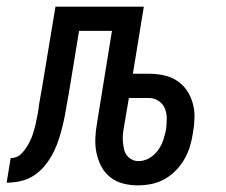

<svg xmlns="http://www.w3.org/2000/svg" viewBox="-60 -550 680 578"><path d="M355 8Q332 8 310.5 2.5Q289 -3 272 -16.5Q255 -30 245 -49Q235 -68 230.5 -89.5Q226 -111 227 -134Q228 -157 232 -179L277 -457H178L147 -268Q147 -268 147 -267.5Q147 -267 147 -266L146 -264Q146 -264 146 -264Q146 -264 146 -263Q142 -242 138.5 -220.5Q135 -199 130 -177.5Q125 -156 118.5 -135Q112 -114 102 -93.5Q92 -73 77.5 -54.5Q63 -36 44 -23Q25 -10 3 -5Q-19 0 -40 0L-28 -74Q-20 -74 -11.5 -77Q-3 -80 3.5 -86.5Q10 -93 15.5 -100.5Q21 -108 25.5 -116Q30 -124 33.5 -132Q37 -140 39.5 -148.5Q42 -157 44.5 -165.5Q47 -174 48.5 -182.5Q50 -191 52 -199.5Q54 -208 55 -217Q56 -221 56.5 -224.5Q57 -228 57 -232Q59 -245 61.5 -258Q64 -271 66 -283L107 -530H373L340 -328H388Q411 -328 432.5 -323.5Q454 -319 472 -307.5Q490 -296 502 -278.5Q514 -261 520 -240Q526 -219 525.5 -196Q525 -173 521 -151Q518 -130 512 -110Q506 -90 495.5 -71.5Q485 -53 469.5 -37Q454 -21 435 -10.5Q416 0 395.5 4Q375 8 355 8ZM357 -65Q374 -65 389.5 -74Q405 -83 415.5 -97.5Q426 -112 431.5 -128.5Q437 -145 440 -161Q442 -177 442 -193.5Q442 -210 436 -224Q430 -238 417 -246.5Q404 -255 388 -255H328L313 -167Q311 -156 310 -145Q309 -134 310 -123.5Q311 -113 313 -102.5Q315 -92 321 -83.5Q327 -75 336.5 -70Q346 -65 357 -65Z"/></svg>

Font: Iosevka Curly Extended
Style: Italic
Weight: 400
Width: 7
Italic angle: -9°
Monospace: yes
Designer: Belleve Invis
Foundry: Belleve Invis
Version: Version 11.1.0; ttfautohint (v1.8.3)